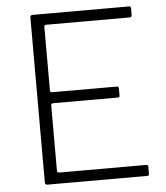

<svg xmlns="http://www.w3.org/2000/svg" viewBox="-53 -789 722 836"><g transform="rotate(-5 308.0 -371.0)"><path d="M110 -731Q110 -742 120 -742H543Q550 -742 550 -734V-703Q550 -694 541 -694H177Q167 -694 167 -685V-407Q167 -399 177 -399H459Q467 -399 467 -391V-359Q467 -355 465.5 -353Q464 -351 458 -351H177Q167 -351 167 -342V-57Q167 -48 177 -48H556Q565 -48 565 -40V-8Q565 -4 563 -2Q561 0 557 0H120Q110 0 110 -11V-731Z"/></g></svg>

Font: Libre Franklin ExtraLight
Style: Regular
Weight: 250
Designer: Pablo Impallari, Rodrigo Fuenzalida, Nhung Nguyen
Foundry: Impallari Type
Version: Version 3.000